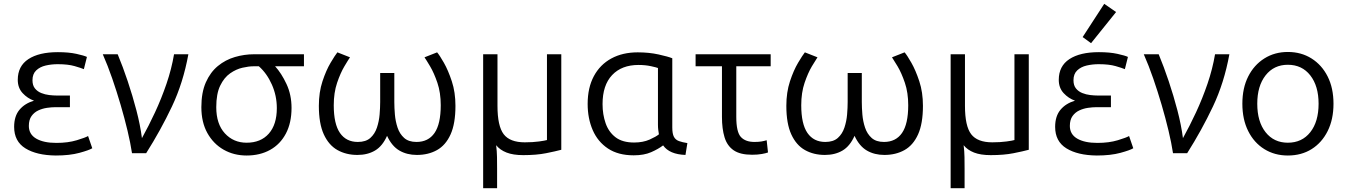

<svg xmlns="http://www.w3.org/2000/svg" viewBox="-20 -802 7054 1005"><path d="M272 12Q172 11 113 -25.5Q54 -62 54 -138Q54 -194 82 -227.5Q110 -261 158 -275Q124 -287 98.5 -314.5Q73 -342 73 -384Q73 -456 128.5 -492.5Q184 -529 283 -529Q340 -529 380.5 -520Q421 -511 435 -504L419 -440Q405 -446 370.5 -456Q336 -466 282 -466Q249 -466 219 -459Q189 -452 169.5 -433.5Q150 -415 150 -382Q150 -355 163 -339Q176 -323 196 -315Q216 -307 237.5 -304.5Q259 -302 276 -302H346V-241H271Q250 -241 226 -237.5Q202 -234 180.5 -224Q159 -214 145 -194.5Q131 -175 131 -143Q131 -99 169.5 -76.5Q208 -54 275 -54Q336 -54 382 -68Q428 -82 441 -90L463 -26Q447 -16 396 -2Q345 12 272 12Z M671 0Q663 -53 647.5 -118Q632 -183 611.5 -253Q591 -323 567.5 -391Q544 -459 518 -518H596Q623 -453 648.5 -377Q674 -301 694 -224.5Q714 -148 723 -79Q758 -142 791.5 -214Q825 -286 851.5 -363.5Q878 -441 891 -518H966Q939 -369 880 -244.5Q821 -120 745 0Z M1271 12Q1204 12 1150.5 -18.5Q1097 -49 1065.5 -105.5Q1034 -162 1034 -241Q1034 -318 1057.5 -371Q1081 -424 1120.5 -456.5Q1160 -489 1209.5 -503.5Q1259 -518 1310 -518H1571V-455H1420Q1453 -419 1479.5 -362.5Q1506 -306 1506 -237Q1506 -159 1476.5 -103Q1447 -47 1394 -17.5Q1341 12 1271 12ZM1271 -55Q1345 -55 1387 -102.5Q1429 -150 1429 -236Q1429 -301 1403 -359.5Q1377 -418 1335 -455H1306Q1282 -455 1249 -447.5Q1216 -440 1184.5 -418Q1153 -396 1132.5 -353.5Q1112 -311 1112 -241Q1112 -153 1157 -104Q1202 -55 1271 -55Z M1851 9Q1792 9 1746.5 -16.5Q1701 -42 1675 -98.5Q1649 -155 1649 -248Q1649 -319 1668 -376.5Q1687 -434 1710.5 -473.5Q1734 -513 1746 -528L1812 -502Q1803 -489 1782.5 -454.5Q1762 -420 1744.5 -368.5Q1727 -317 1727 -251Q1727 -153 1759.5 -106Q1792 -59 1853 -59Q1895 -59 1918.5 -80Q1942 -101 1953 -134Q1964 -167 1967 -202.5Q1970 -238 1970 -268V-420H2044V-268Q2044 -238 2047 -202.5Q2050 -167 2061 -134Q2072 -101 2095.5 -80Q2119 -59 2160 -59Q2222 -59 2254.5 -106Q2287 -153 2287 -251Q2287 -317 2269.5 -368.5Q2252 -420 2231.5 -454.5Q2211 -489 2202 -502L2268 -528Q2281 -513 2303.5 -473.5Q2326 -434 2345 -376.5Q2364 -319 2364 -248Q2364 -155 2338.5 -98.5Q2313 -42 2267.5 -16.5Q2222 9 2162 9Q2110 9 2070.5 -14Q2031 -37 2006 -91Q1982 -37 1943 -14Q1904 9 1851 9Z M2509 183V-518H2584V-248Q2584 -142 2616.5 -99.5Q2649 -57 2727 -57Q2769 -57 2801.5 -61.5Q2834 -66 2843 -69V-518H2918V-18Q2888 -10 2838 0Q2788 10 2719 10Q2666 10 2631.5 -3.5Q2597 -17 2577 -42Q2581 -11 2581.5 20Q2582 51 2582 80V183Z M3297 11Q3216 11 3162.5 -24.5Q3109 -60 3082.5 -121Q3056 -182 3056 -258Q3056 -343 3088.5 -403.5Q3121 -464 3180 -496Q3239 -528 3318 -528Q3377 -528 3427 -517Q3477 -506 3499 -497V-135Q3499 -102 3507.5 -86Q3516 -70 3534 -63.5Q3552 -57 3578 -53L3568 9Q3484 6 3451 -41Q3426 -22 3388.5 -5.5Q3351 11 3297 11ZM3299 -56Q3346 -56 3380.5 -71.5Q3415 -87 3429 -99Q3427 -110 3425.5 -122.5Q3424 -135 3424 -149V-446Q3417 -449 3387.5 -455.5Q3358 -462 3322 -462Q3234 -462 3184 -409Q3134 -356 3134 -257Q3134 -203 3150 -157Q3166 -111 3202 -83.5Q3238 -56 3299 -56Z M3917 8Q3854 8 3820 -15.5Q3786 -39 3772.5 -83.5Q3759 -128 3759 -190V-455H3621V-518H4014V-455H3834V-190Q3834 -111 3858 -85Q3882 -59 3929 -59Q3951 -59 3965.5 -61.5Q3980 -64 3993 -68L4000 -4Q3990 0 3968 4Q3946 8 3917 8Z M4298 9Q4239 9 4193.5 -16.5Q4148 -42 4122 -98.5Q4096 -155 4096 -248Q4096 -319 4115 -376.5Q4134 -434 4157.5 -473.5Q4181 -513 4193 -528L4259 -502Q4250 -489 4229.5 -454.5Q4209 -420 4191.5 -368.5Q4174 -317 4174 -251Q4174 -153 4206.5 -106Q4239 -59 4300 -59Q4342 -59 4365.5 -80Q4389 -101 4400 -134Q4411 -167 4414 -202.5Q4417 -238 4417 -268V-420H4491V-268Q4491 -238 4494 -202.5Q4497 -167 4508 -134Q4519 -101 4542.5 -80Q4566 -59 4607 -59Q4669 -59 4701.5 -106Q4734 -153 4734 -251Q4734 -317 4716.5 -368.5Q4699 -420 4678.5 -454.5Q4658 -489 4649 -502L4715 -528Q4728 -513 4750.5 -473.5Q4773 -434 4792 -376.5Q4811 -319 4811 -248Q4811 -155 4785.5 -98.5Q4760 -42 4714.5 -16.5Q4669 9 4609 9Q4557 9 4517.5 -14Q4478 -37 4453 -91Q4429 -37 4390 -14Q4351 9 4298 9Z M4956 183V-518H5031V-248Q5031 -142 5063.5 -99.5Q5096 -57 5174 -57Q5216 -57 5248.5 -61.5Q5281 -66 5290 -69V-518H5365V-18Q5335 -10 5285 0Q5235 10 5166 10Q5113 10 5078.5 -3.5Q5044 -17 5024 -42Q5028 -11 5028.5 20Q5029 51 5029 80V183Z M5721 12Q5621 11 5562 -25.5Q5503 -62 5503 -138Q5503 -194 5531 -227.5Q5559 -261 5607 -275Q5573 -287 5547.5 -314.5Q5522 -342 5522 -384Q5522 -456 5577.5 -492.5Q5633 -529 5732 -529Q5789 -529 5829.5 -520Q5870 -511 5884 -504L5868 -440Q5854 -446 5819.5 -456Q5785 -466 5731 -466Q5698 -466 5668 -459Q5638 -452 5618.5 -433.5Q5599 -415 5599 -382Q5599 -355 5612 -339Q5625 -323 5645 -315Q5665 -307 5686.5 -304.5Q5708 -302 5725 -302H5795V-241H5720Q5699 -241 5675 -237.5Q5651 -234 5629.5 -224Q5608 -214 5594 -194.5Q5580 -175 5580 -143Q5580 -99 5618.5 -76.5Q5657 -54 5724 -54Q5785 -54 5831 -68Q5877 -82 5890 -90L5912 -26Q5896 -16 5845 -2Q5794 12 5721 12ZM5691 -576 5647 -608 5760 -782 5822 -739Z M6120 0Q6112 -53 6096.5 -118Q6081 -183 6060.5 -253Q6040 -323 6016.5 -391Q5993 -459 5967 -518H6045Q6072 -453 6097.5 -377Q6123 -301 6143 -224.5Q6163 -148 6172 -79Q6207 -142 6240.5 -214Q6274 -286 6300.5 -363.5Q6327 -441 6340 -518H6415Q6388 -369 6329 -244.5Q6270 -120 6194 0Z M6721 12Q6652 12 6598 -21.5Q6544 -55 6513.5 -116Q6483 -177 6483 -259Q6483 -341 6513.5 -401.5Q6544 -462 6598 -496Q6652 -530 6721 -530Q6791 -530 6845 -496Q6899 -462 6929.5 -401.5Q6960 -341 6960 -259Q6960 -177 6929.5 -116Q6899 -55 6845.5 -21.5Q6792 12 6721 12ZM6721 -55Q6795 -55 6838.5 -110Q6882 -165 6882 -259Q6882 -352 6838.5 -407.5Q6795 -463 6721 -463Q6648 -463 6604.5 -407.5Q6561 -352 6561 -259Q6561 -165 6604.5 -110Q6648 -55 6721 -55Z"/></svg>

Font: Ubuntu Sans
Style: Regular
Weight: 400
Designer: Dalton Maag Ltd
Foundry: Dalton Maag Ltd
Version: Version 1.006; ttfautohint (v1.8.4.7-5d5b)